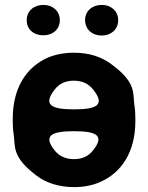

<svg xmlns="http://www.w3.org/2000/svg" viewBox="-20 -753 604 783"><path d="M32 -269V-259C32 -240 33 -221 36 -203C43 -156 27 -113 130 -36C169 -7 220 10 282 10C322 10 358 3 389 -11C476 -49 532 -134 532 -259V-269C532 -288 531 -307 528 -325C521 -372 538 -416 433 -492C394 -521 344 -538 281 -538C242 -538 206 -531 175 -518C87 -479 32 -394 32 -269ZM282 -307C185 -307 155 -327 204 -389C221 -411 246 -424 281 -424C316 -424 341 -411 359 -389C409 -327 379 -307 282 -307ZM282 -218C378 -218 407 -198 358 -138C341 -117 317 -104 282 -104C247 -104 222 -117 205 -137C155 -198 185 -218 282 -218ZM157 -609C195 -609 224 -633 224 -671C224 -708 195 -733 157 -733C119 -733 89 -709 89 -671C89 -632 118 -609 157 -609ZM395 -608C433 -608 462 -633 462 -671C462 -708 433 -733 395 -733C357 -733 327 -709 327 -671C327 -633 356 -608 395 -608Z"/></svg>

Font: Asimov Print
Style: A
Weight: 500
Designer: Google
Version: Version 2.000980: 2014